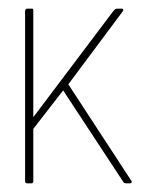

<svg xmlns="http://www.w3.org/2000/svg" viewBox="-20 -424 350 444"><path d="M280 0H272Q266 0 264 -5L126 -215L57 -126V-5Q57 0 52 0H44Q38 0 38 -5V-398Q38 -404 44 -404H52Q55 -404 56 -403.5Q57 -403 57 -398V-153L241 -397Q245 -402 247 -403Q249 -404 250 -404H262Q264 -404 265 -402Q266 -400 264 -398L138 -229L283 -7Q285 -5 284.5 -2.5Q284 0 280 0Z"/></svg>

Font: Chathura Thin
Style: Regular
Weight: 250
Designer: Appaji Ambarisha Darbha
Foundry: Aditya Fonts
Version: Version 1.001 2016